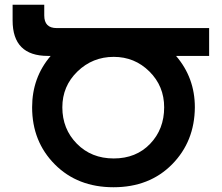

<svg xmlns="http://www.w3.org/2000/svg" viewBox="-20 -777 932 807"><path d="M859 -659V-542H720Q799 -450 799 -326Q798 -182 703 -86Q608 10 457 10Q306 10 210.5 -86Q115 -182 115 -326Q115 -451 193 -542H181Q33 -542 33 -691V-757H166V-712Q166 -659 218 -659ZM670 -326Q670 -415 608 -476.5Q546 -538 458 -538Q369 -538 305.5 -476.5Q242 -415 242 -326Q242 -235 303 -173Q364 -111 458 -111Q552 -111 611 -172.5Q670 -234 670 -326Z"/></svg>

Font: Montserrat arm Medium
Style: Regular
Weight: 500
Designer: Julieta Ulanovsky
Foundry: Julieta Ulanovsky
Version: Version 6.000;PS 006.000;hotconv 1.0.88;makeotf.lib2.5.64775